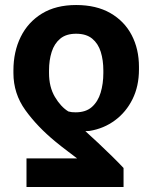

<svg xmlns="http://www.w3.org/2000/svg" viewBox="-20 -558 604 761"><path d="M469.7 183.1H85V69.8H285.6Q271.5 58.6 249 42Q226.6 25.4 199.2 2.9Q127.9 -55.7 80.6 -121.3Q33.2 -187 33.2 -268.6V-278.8Q33.2 -353 62 -411.6Q90.8 -470.2 146.2 -504.2Q201.7 -538.1 281.7 -538.1Q361.8 -538.1 417.5 -506.1Q473.1 -474.1 502 -418.7Q530.8 -363.3 530.8 -293V-282.7Q530.8 -216.8 505.4 -165.3Q480 -113.8 435.8 -81.1Q391.6 -48.3 335 -39.1Q330.1 -38.6 326.7 -38.6Q323.2 -38.6 318.4 -38.1Q340.3 -18.6 369.1 8.5Q398 35.6 425.3 62.5Q452.6 89.4 469.7 107.9ZM389.6 -268.6V-278.8Q389.6 -319.3 379.4 -352.3Q369.1 -385.3 345.5 -404.8Q321.8 -424.3 281.7 -424.3Q242.2 -424.3 218.8 -404.8Q195.3 -385.3 184.8 -352.3Q174.3 -319.3 174.3 -278.8V-268.6Q174.3 -213.4 197.5 -174.1Q220.7 -134.8 251 -116.2Q257.8 -114.3 264.6 -113.5Q271.5 -112.8 279.8 -112.8Q320.3 -112.8 344.2 -134Q368.2 -155.3 378.9 -190.7Q389.6 -226.1 389.6 -268.6Z"/></svg>

Font: RobotoDEMO
Style: Regular
Weight: 400
Designer: Christian Robertson
Foundry: Google
Version: Version 2.136